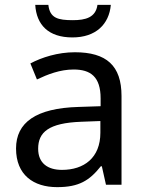

<svg xmlns="http://www.w3.org/2000/svg" viewBox="-20 -760 601 790"><path d="M436 -740H381C374 -688 332 -677 280 -677C219 -677 185 -685 179 -740H125C130 -658 179 -606 278 -606C374 -606 429 -660 436 -740ZM288 -545C218 -545 152 -524 105 -499L132 -433C176 -454 227 -474 283 -474C353 -474 394 -444 394 -355V-323L303 -320C128 -315 46 -256 46 -149C46 -40 118 10 215 10C305 10 348 -17 395 -76H399L416 0H480V-365C480 -490 418 -545 288 -545ZM314 -259 393 -262V-214C393 -110 325 -61 235 -61C177 -61 137 -88 137 -148C137 -216 180 -254 314 -259Z"/></svg>

Font: Noto Sans Lycian
Style: Regular
Weight: 400
Designer: Monotype Design Team
Foundry: Monotype Imaging Inc.
Version: Version 2.002